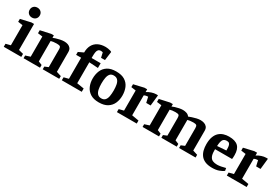

<svg xmlns="http://www.w3.org/2000/svg" viewBox="64 -1741 4002 2761"><g transform="rotate(30 2065.0 -360.5)"><path d="M25 0V-50L103 -70V-404L25 -415V-463L194 -502H238V-70L316 -50V0ZM165 -566Q128 -566 104.5 -589Q81 -612 81 -648Q81 -684 104.5 -707Q128 -730 165 -730Q202 -730 225.5 -707Q249 -684 249 -648Q249 -612 225.5 -589Q202 -566 165 -566Z M354 0V-45L432 -70V-405L354 -415V-465L523 -502H567V-462Q580 -468 610 -477.5Q640 -487 676 -494.5Q712 -502 743 -502Q776 -502 804 -492Q832 -482 849.5 -459.5Q867 -437 867 -398V-70L946 -45V0H672V-45L732 -70V-364Q732 -401 718 -411Q704 -421 663 -421Q630 -421 608 -417.5Q586 -414 567 -409V-70L627 -45V0Z M989 0V-50L1067 -70V-420H984V-468L1067 -507Q1067 -578 1094 -628Q1121 -678 1172.5 -704.5Q1224 -731 1297 -731Q1315 -731 1337 -727.5Q1359 -724 1376.5 -718.5Q1394 -713 1400 -707L1381 -562H1316L1298 -642Q1292 -644 1284 -646Q1276 -648 1268 -648Q1237 -648 1222.5 -631Q1208 -614 1204 -585.5Q1200 -557 1200 -521V-492H1350V-413L1202 -422V-74L1320 -55V0Z M1605 10Q1518 10 1464 -25Q1410 -60 1385 -117.5Q1360 -175 1360 -244Q1360 -316 1384.5 -374.5Q1409 -433 1463 -467.5Q1517 -502 1605 -502Q1696 -502 1750.5 -467.5Q1805 -433 1829.5 -374.5Q1854 -316 1854 -244Q1854 -175 1829 -117.5Q1804 -60 1749.5 -25Q1695 10 1605 10ZM1609 -58Q1651 -58 1672.5 -83Q1694 -108 1701.5 -150.5Q1709 -193 1709 -246Q1709 -300 1700.5 -342.5Q1692 -385 1669 -409.5Q1646 -434 1603 -434Q1563 -434 1542 -409.5Q1521 -385 1513 -342.5Q1505 -300 1505 -246Q1505 -193 1513.5 -150.5Q1522 -108 1544.5 -83Q1567 -58 1609 -58Z M1904 0V-50L1982 -70V-404L1904 -415V-463L2072 -502H2117V-456Q2150 -478 2191 -491.5Q2232 -505 2266 -505Q2272 -505 2281.5 -505Q2291 -505 2295 -504L2276 -325H2203L2182 -417Q2166 -417 2148.5 -413Q2131 -409 2117 -401V-70L2233 -50V0Z M2330 0V-45L2408 -70V-405L2330 -415V-465L2499 -502H2543V-462Q2560 -470 2589.5 -479.5Q2619 -489 2652.5 -495.5Q2686 -502 2713 -502Q2745 -502 2774.5 -492Q2804 -482 2822 -456Q2842 -464 2874 -475Q2906 -486 2941 -494Q2976 -502 3005 -502Q3037 -502 3065.5 -492.5Q3094 -483 3112.5 -460.5Q3131 -438 3131 -398V-70L3210 -45V0H2936V-45L2996 -70V-364Q2996 -399 2983 -410Q2970 -421 2932 -421Q2900 -421 2876 -417.5Q2852 -414 2837 -409Q2837 -405 2837 -401Q2837 -397 2837 -392V-70L2897 -45V0H2642V-45L2702 -70V-364Q2702 -399 2689.5 -410Q2677 -421 2634 -421Q2605 -421 2581.5 -417.5Q2558 -414 2543 -409V-70L2603 -45V0Z M3488 10Q3417 10 3370 -10.5Q3323 -31 3296.5 -67Q3270 -103 3259 -148.5Q3248 -194 3248 -244Q3248 -318 3266.5 -367.5Q3285 -417 3317 -446.5Q3349 -476 3390.5 -489Q3432 -502 3478 -502Q3583 -502 3631 -455.5Q3679 -409 3679 -310Q3679 -304 3678.5 -291.5Q3678 -279 3677.5 -266Q3677 -253 3675 -244H3393V-220Q3393 -159 3409 -125Q3425 -91 3455 -78Q3485 -65 3528 -65Q3557 -65 3593 -72Q3629 -79 3666 -89L3674 -45Q3644 -23 3598 -6.5Q3552 10 3488 10ZM3395 -298 3543 -309V-330Q3543 -359 3539 -382Q3535 -405 3522.5 -419Q3510 -433 3483 -433Q3448 -433 3429.5 -417Q3411 -401 3404 -370.5Q3397 -340 3395 -298Z M3729 0V-50L3807 -70V-404L3729 -415V-463L3897 -502H3942V-456Q3975 -478 4016 -491.5Q4057 -505 4091 -505Q4097 -505 4106.5 -505Q4116 -505 4120 -504L4101 -325H4028L4007 -417Q3991 -417 3973.5 -413Q3956 -409 3942 -401V-70L4058 -50V0Z"/></g></svg>

Font: Manuale
Style: Bold
Weight: 700
Version: Version 1.002